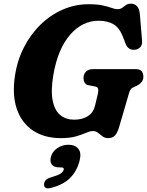

<svg xmlns="http://www.w3.org/2000/svg" viewBox="-20 -737 801 1046"><path d="M463 -714Q510.5 -714 540.5 -707.2Q570.5 -700.5 588.5 -693.8Q606.5 -687 619 -687Q635.5 -687 645.8 -694.5Q656 -702 666.2 -709.5Q676.5 -717 693.5 -717Q714 -717 727 -702.5Q740 -688 742 -659L754 -515Q755.5 -491.5 744 -479.8Q732.5 -468 716 -466Q677.5 -462 663.5 -500.5L648 -540.5Q630 -586 598 -605Q566 -624 517 -624Q428.5 -624 361.8 -547.5Q295 -471 270.5 -328Q256 -241.5 267.2 -187.8Q278.5 -134 309.2 -109.5Q340 -85 384 -85Q428 -85 458.2 -104Q488.5 -123 497.5 -160.5L513 -225.5Q517 -242 514.5 -252.8Q512 -263.5 499.5 -265.5L461 -273Q447 -276 441 -286.8Q435 -297.5 435 -311.5Q435 -334 448.8 -347.2Q462.5 -360.5 488 -360.5H716Q743 -360.5 752 -348.8Q761 -337 761 -318.5Q761 -301 750.5 -289Q740 -277 726.5 -270.5L710 -263Q697.5 -258 691.8 -249.8Q686 -241.5 682 -226.5L630 -48.5Q620 -13.5 606.5 1Q593 15.5 570 15.5Q551 15.5 538.5 5.8Q526 -4 514 -13.5Q502 -23 485 -23Q470.5 -23 449 -13.5Q427.5 -4 394.5 5.8Q361.5 15.5 311.5 15.5Q221.5 15.5 159.8 -25.8Q98 -67 71.8 -143Q45.5 -219 61.5 -324Q74 -408 110.5 -479.2Q147 -550.5 201.2 -603.2Q255.5 -656 322.5 -685Q389.5 -714 463 -714ZM304 175Q273.5 175 262 159.2Q250.5 143.5 257.5 117.5Q265 88 292.5 69.8Q320 51.5 352 51.5Q389 51.5 407 74Q425 96.5 413 141Q399 194.5 362.8 231.8Q326.5 269 256.5 287Q237.5 292 228.5 286Q219.5 280 220 267Q221.5 239.5 255.5 230Q296 218.5 310 208.8Q324 199 327 188Q330.5 175 313.5 175Z"/></svg>

Font: Fraunces 9pt SuperSoft
Style: Bold Italic
Weight: 700
Italic angle: -16°
Version: Version 1.000;[b76b70a41]